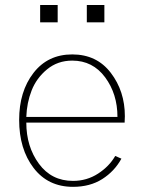

<svg xmlns="http://www.w3.org/2000/svg" viewBox="-20 -721 564 759"><path d="M138.7 -632.8V-701.2H208V-632.8ZM323.2 -632.8V-701.2H392.6V-632.8ZM55.7 -247.1Q55.7 -359.4 112.3 -432.6Q168.9 -505.9 265.6 -505.9Q362.3 -505.9 418 -433.1Q473.6 -360.4 473.6 -261.7Q473.6 -257.8 473.1 -249.5Q472.7 -241.2 472.7 -236.3H84Q84 -141.6 133.8 -73.7Q183.6 -5.9 268.6 -5.9Q323.2 -5.9 367.7 -34.7Q412.1 -63.5 435.5 -104.5L460 -93.8Q432.6 -43.9 384.3 -13.2Q335.9 17.6 268.6 17.6Q169.9 17.6 112.8 -57.1Q55.7 -131.8 55.7 -247.1ZM84 -258.8H444.3Q444.3 -349.6 395.5 -415.5Q346.7 -481.4 265.6 -481.4Q208 -481.4 166 -446.8Q124 -412.1 105 -363.3Q85.9 -314.5 84 -258.8Z"/></svg>

Font: Gothic A1 Thin
Style: Regular
Weight: 250
Designer: HanYang I&C Co.,Ltd.
Foundry: HanYang I&C Co.,Ltd.
Version: Version 2.50